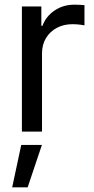

<svg xmlns="http://www.w3.org/2000/svg" viewBox="-20 -569 407 830"><path d="M74.7 0V-541H158.7V-457.5H163.6Q178.7 -498.5 216.1 -523.7Q253.4 -548.8 302.2 -548.8Q312.5 -548.8 325.2 -548.1Q337.9 -547.4 345.2 -546.9V-459.5Q341.3 -460.4 325.9 -462.4Q310.5 -464.4 293 -464.4Q255.4 -464.4 225.6 -448.5Q195.8 -432.6 178.7 -404.3Q161.6 -376 161.6 -337.9V0ZM32.7 240.7 71.8 57.6H161.1L99.6 240.7Z"/></svg>

Font: Inter 17pt
Style: Regular
Weight: 400
Version: Version 4.001;git-66647c0bb